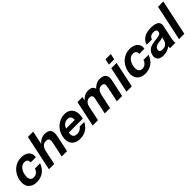

<svg xmlns="http://www.w3.org/2000/svg" viewBox="349 -2167 3634 3634"><g transform="rotate(-45 2166.0 -350.5)"><path d="M403.3 -335Q409.2 -423.8 317.4 -423.8Q283.2 -423.8 256.8 -408.2Q230.5 -392.6 211.2 -368.4Q191.9 -344.2 179.4 -314.5Q167 -284.7 161.1 -255.9Q155.3 -228 154.8 -199Q154.3 -169.9 163.1 -146.2Q171.9 -122.6 191.4 -107.7Q210.9 -92.8 244.1 -92.8Q295.4 -92.8 329.1 -121.3Q362.8 -149.9 379.9 -198.2H516.6Q498.5 -147 469.7 -107.4Q440.9 -67.9 403.1 -41Q365.2 -14.2 319.6 -0.5Q273.9 13.2 222.7 13.2Q164.1 13.2 120.1 -6.3Q76.2 -25.9 49.3 -60.8Q22.5 -95.7 14.2 -144.3Q5.9 -192.9 18.1 -251Q30.8 -311.5 59.3 -362.8Q87.9 -414.1 129.6 -451.4Q171.4 -488.8 224.9 -509.8Q278.3 -530.8 341.3 -530.8Q387.7 -530.8 427.7 -518.8Q467.8 -506.8 495.8 -482.4Q523.9 -458 537.1 -421.1Q550.3 -384.3 542.5 -335Z M848.1 -713.9 791 -444.8H794.4Q812.5 -467.3 833.7 -483.6Q855 -500 877.2 -510.5Q899.4 -521 921.6 -525.9Q943.8 -530.8 963.9 -530.8Q1020.5 -530.8 1053.7 -515.4Q1086.9 -500 1102.3 -472.2Q1117.7 -444.3 1117.7 -405Q1117.7 -365.7 1107.4 -317.9L1040 0H897.9L960 -292Q973.6 -356 960.2 -387.5Q946.8 -418.9 896 -418.9Q867.2 -418.9 844.5 -410.6Q821.8 -402.3 804.4 -384.3Q787.1 -366.2 774.7 -338.4Q762.2 -310.5 753.9 -271L696.8 0H555.2L706.5 -713.9Z M1312 -224.1Q1300.3 -154.8 1325.7 -123.8Q1351.1 -92.8 1411.1 -92.8Q1432.6 -92.8 1452.9 -98.9Q1473.1 -105 1490 -114.5Q1506.8 -124 1519.3 -136Q1531.7 -147.9 1537.6 -160.2H1662.6Q1637.7 -113.8 1607.4 -80.8Q1577.1 -47.9 1542.2 -27.1Q1507.3 -6.3 1467.5 3.4Q1427.7 13.2 1383.8 13.2Q1322.8 13.2 1278.1 -6.6Q1233.4 -26.4 1206.5 -62Q1179.7 -97.7 1172.1 -147.7Q1164.6 -197.8 1177.2 -257.8Q1189.5 -315.9 1219.2 -366Q1249 -416 1291.7 -452.6Q1334.5 -489.3 1387.7 -510Q1440.9 -530.8 1499.5 -530.8Q1543.5 -530.8 1577.6 -519Q1611.8 -507.3 1636 -486.6Q1660.2 -465.8 1675 -437Q1689.9 -408.2 1696 -374Q1702.1 -339.8 1699.2 -301.8Q1696.3 -263.7 1685.1 -224.1ZM1562 -314Q1563 -341.3 1558.8 -361.8Q1554.7 -382.3 1544.2 -396Q1533.7 -409.7 1516.1 -416.7Q1498.5 -423.8 1472.7 -423.8Q1438 -423.8 1413.3 -412.4Q1388.7 -400.9 1371.8 -384Q1355 -367.2 1345.2 -348.1Q1335.4 -329.1 1331.1 -314Z M1969.7 -517.1 1954.6 -446.8H1956.5Q1993.2 -486.8 2037.4 -508.8Q2081.5 -530.8 2132.8 -530.8Q2157.2 -530.8 2179 -526.4Q2200.7 -522 2218 -511.7Q2235.4 -501.5 2247.6 -485.1Q2259.8 -468.8 2265.1 -444.8Q2280.8 -461.9 2299.8 -477.5Q2318.8 -493.2 2340.8 -504.9Q2362.8 -516.6 2387.9 -523.7Q2413.1 -530.8 2439.9 -530.8Q2481 -530.8 2513.4 -520.8Q2545.9 -510.7 2566.4 -488.8Q2586.9 -466.8 2593.5 -431.6Q2600.1 -396.5 2589.4 -346.2L2516.1 0H2374L2436 -293Q2441.4 -318.8 2444.1 -341.8Q2446.8 -364.7 2441.9 -381.8Q2437 -398.9 2421.6 -408.9Q2406.2 -418.9 2376 -418.9Q2346.2 -418.9 2325 -407.5Q2303.7 -396 2289.6 -377.4Q2275.4 -358.9 2266.8 -335.4Q2258.3 -312 2252.9 -288.1L2191.9 0H2049.8L2111.3 -290Q2116.2 -312.5 2120.4 -335.4Q2124.5 -358.4 2120.8 -377Q2117.2 -395.5 2101.8 -407.2Q2086.4 -418.9 2052.7 -418.9Q2042.5 -418.9 2025.1 -414.6Q2007.8 -410.2 1989.7 -397.2Q1971.7 -384.3 1955.8 -361.1Q1939.9 -337.9 1931.6 -299.8L1868.2 0H1726.1L1835.9 -517.1Z M2883.8 -517.1 2773.9 0H2631.8L2741.7 -517.1ZM2758.3 -597.2 2783.2 -713.9H2925.3L2900.4 -597.2Z M3308.1 -335Q3314 -423.8 3222.2 -423.8Q3188 -423.8 3161.6 -408.2Q3135.3 -392.6 3116 -368.4Q3096.7 -344.2 3084.2 -314.5Q3071.8 -284.7 3065.9 -255.9Q3060.1 -228 3059.6 -199Q3059.1 -169.9 3067.9 -146.2Q3076.7 -122.6 3096.2 -107.7Q3115.7 -92.8 3148.9 -92.8Q3200.2 -92.8 3233.9 -121.3Q3267.6 -149.9 3284.7 -198.2H3421.4Q3403.3 -147 3374.5 -107.4Q3345.7 -67.9 3307.9 -41Q3270 -14.2 3224.4 -0.5Q3178.7 13.2 3127.4 13.2Q3068.8 13.2 3024.9 -6.3Q2981 -25.9 2954.1 -60.8Q2927.2 -95.7 2918.9 -144.3Q2910.6 -192.9 2922.9 -251Q2935.5 -311.5 2964.1 -362.8Q2992.7 -414.1 3034.4 -451.4Q3076.2 -488.8 3129.6 -509.8Q3183.1 -530.8 3246.1 -530.8Q3292.5 -530.8 3332.5 -518.8Q3372.6 -506.8 3400.6 -482.4Q3428.7 -458 3441.9 -421.1Q3455.1 -384.3 3447.3 -335Z M3835.4 -252.9Q3824.7 -245.1 3810.5 -240.5Q3796.4 -235.8 3780 -232.9Q3763.7 -230 3746.1 -228Q3728.5 -226.1 3710.9 -223.1Q3693.8 -220.2 3677.5 -215.3Q3661.1 -210.4 3647.7 -201.9Q3634.3 -193.4 3624.5 -180.2Q3614.7 -167 3610.4 -147Q3606.4 -127.4 3610.8 -114.7Q3615.2 -102.1 3625.7 -94.5Q3636.2 -86.9 3651.4 -84Q3666.5 -81.1 3684.1 -81.1Q3711.9 -81.1 3732.4 -87.6Q3752.9 -94.2 3768.1 -104.7Q3783.2 -115.2 3793.2 -128.4Q3803.2 -141.6 3809.6 -155Q3815.9 -168.5 3819.1 -180.2Q3822.3 -191.9 3824.2 -200.2ZM3529.3 -357.9Q3543 -407.7 3572.3 -440.9Q3601.6 -474.1 3639.6 -494.1Q3677.7 -514.2 3721.9 -522.5Q3766.1 -530.8 3809.6 -530.8Q3835.4 -530.8 3861.8 -528.6Q3888.2 -526.4 3912.1 -520.3Q3936 -514.2 3956.1 -503.7Q3976.1 -493.2 3989.3 -476.8Q4002.4 -460.4 4007.1 -437.5Q4011.7 -414.6 4005.4 -383.8L3948.2 -115.2Q3944.3 -97.7 3941.7 -80.3Q3939 -63 3938 -47.9Q3937 -32.7 3937.7 -20.3Q3938.5 -7.8 3941.9 0H3797.9Q3796.9 -12.2 3796.4 -24.7Q3795.9 -37.1 3797.9 -49.8Q3756.3 -14.6 3707.8 -0.7Q3659.2 13.2 3610.8 13.2Q3573.7 13.2 3543.5 4.2Q3513.2 -4.9 3493.4 -23.9Q3473.6 -43 3466.3 -72Q3459 -101.1 3467.8 -141.1Q3477.5 -185.1 3498.8 -213.4Q3520 -241.7 3548.1 -259Q3576.2 -276.4 3609.4 -284.9Q3642.6 -293.5 3676 -298.1Q3709.5 -302.7 3741 -305.9Q3772.5 -309.1 3797.6 -315.2Q3822.8 -321.3 3839.4 -332.8Q3856 -344.2 3859.4 -366.2Q3864.3 -388.7 3859.9 -402.3Q3855.5 -416 3844.5 -423.6Q3833.5 -431.2 3817.1 -433.6Q3800.8 -436 3782.2 -436Q3740.2 -436 3712.2 -418Q3684.1 -399.9 3671.4 -357.9Z M4331.5 -713.9 4180.2 0H4038.1L4189.5 -713.9Z"/></g></svg>

Font: XB Khoramshahr
Style: Bold Italic
Weight: 700
Italic angle: -12°
Designer: Behnam
Foundry: Irmug
Version: Version 8.005 2009